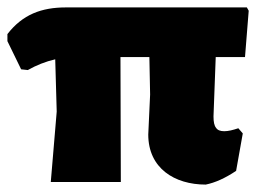

<svg xmlns="http://www.w3.org/2000/svg" viewBox="-28 -491 706 518"><path d="M-8 -380 29 -304 47 -302C70 -315 95 -325 121 -331L125 -190L109 0H298L297 -337H375L377 -236L372 -128C372 -37 443 7 527 7C552 2 579 -10 609 -30L627 -131L615 -145C600 -140 588 -137 577 -137C566 -137 559 -140 555 -146C550 -152 548 -162 548 -177L554 -337H633L643 -462L638 -471H150C84 -471 33 -452 -8 -399Z"/></svg>

Font: Luna Sans Black
Style: Regular
Weight: 900
Designer: Juan Pablo del Peral
Foundry: Huerta Tipografica
Version: Version 2.001; ttfautohint (v1.5)